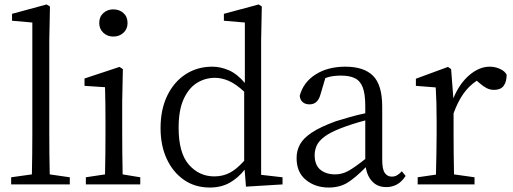

<svg xmlns="http://www.w3.org/2000/svg" viewBox="-20 -827 2300 861"><path d="M203 -45 293 -32V0H30V-32L123 -45Q124 -89 124.5 -136.5Q125 -184 125 -228V-726L34 -734V-765L189 -807L204 -798L201 -644V-228Q201 -184 201.5 -136.5Q202 -89 203 -45Z M488 -663Q462 -663 443.5 -680Q425 -697 425 -724Q425 -752 443.5 -768.5Q462 -785 488 -785Q515 -785 533.5 -768.5Q552 -752 552 -724Q552 -697 533.5 -680Q515 -663 488 -663ZM530 -45 609 -32V0H365V-32L451 -45Q452 -86 452.5 -138Q453 -190 453 -228V-284Q453 -330 452.5 -364Q452 -398 451 -436L359 -442V-475L516 -527L531 -517L528 -375V-228Q528 -190 528.5 -138Q529 -86 530 -45Z M1075 -106V-416Q1037 -451 1005.5 -464.5Q974 -478 944 -478Q900 -478 863 -455Q826 -432 803.5 -382.5Q781 -333 781 -254Q781 -141 827 -88.5Q873 -36 941 -36Q979 -36 1010 -52Q1041 -68 1075 -106ZM1151 -43 1247 -32V0L1083 10L1077 -66Q1047 -28 1009 -7Q971 14 921 14Q855 14 805.5 -20Q756 -54 728 -114Q700 -174 700 -252Q700 -336 730 -398Q760 -460 812.5 -494Q865 -528 932 -528Q969 -528 1006 -512Q1043 -496 1078 -455V-726L984 -734V-765L1140 -807L1154 -798L1151 -645Z M1618 -114V-287Q1587 -279 1556.5 -269Q1526 -259 1506 -251Q1458 -232 1433 -212.5Q1408 -193 1399.5 -172.5Q1391 -152 1391 -132Q1391 -87 1416.5 -66Q1442 -45 1483 -45Q1514 -45 1542 -60.5Q1570 -76 1618 -114ZM1782 -59 1799 -38Q1781 -11 1759.5 0.5Q1738 12 1712 12Q1674 12 1650.5 -12Q1627 -36 1620 -77Q1574 -30 1538.5 -8Q1503 14 1454 14Q1394 14 1352 -20Q1310 -54 1310 -118Q1310 -152 1325.5 -180Q1341 -208 1379 -233Q1417 -258 1485 -283Q1514 -292 1549 -302Q1584 -312 1618 -319V-351Q1618 -406 1606.5 -435.5Q1595 -465 1571 -476.5Q1547 -488 1509 -488Q1493 -488 1475.5 -486Q1458 -484 1439 -477L1417 -403Q1405 -359 1368 -359Q1349 -359 1337.5 -369Q1326 -379 1324 -397Q1340 -458 1395 -493Q1450 -528 1529 -528Q1612 -528 1653 -487Q1694 -446 1694 -348V-111Q1694 -68 1705.5 -51.5Q1717 -35 1737 -35Q1750 -35 1760.5 -41Q1771 -47 1782 -59Z M2003 -517 2013 -386Q2040 -452 2084.5 -490Q2129 -528 2176 -528Q2200 -528 2222 -518Q2244 -508 2252 -492Q2252 -460 2238.5 -442Q2225 -424 2196 -424Q2177 -424 2162 -432Q2147 -440 2132 -453L2118 -465Q2083 -442 2058 -406.5Q2033 -371 2014 -319V-228Q2014 -190 2014.5 -138.5Q2015 -87 2016 -45L2108 -32V0H1853V-32L1935 -44Q1936 -86 1937 -138Q1938 -190 1938 -228V-283Q1938 -331 1937 -365.5Q1936 -400 1934 -435L1845 -442V-474L1989 -527Z"/></svg>

Font: Shippori Mincho TTF
Style: Regular
Weight: 400
Version: Version 2.100